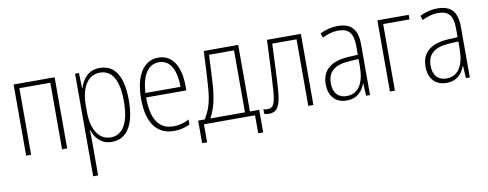

<svg xmlns="http://www.w3.org/2000/svg" viewBox="-64 -856 3575 1406"><g transform="rotate(-10 1723.5 -152.5)"><path d="M76 0H113V-495H343V0H381V-529H76Z M533 234H570V-16C570 -48 569 -79 568 -102H571C589 -45 632 10 713 10C821 10 887 -82 887 -270C887 -450 828 -539 717 -539C631 -539 589 -481 568 -416H565L562 -529H533ZM710 -24C625 -24 570 -103 570 -239V-284C570 -417 620 -505 713 -505C805 -505 850 -422 850 -269C850 -95 792 -24 710 -24Z M1174 10C1216 10 1256 2 1293 -17V-54C1253 -33 1216 -24 1176 -24C1068 -24 1015 -107 1015 -267H1314V-300C1314 -432 1266 -539 1153 -539C1041 -539 977 -433 977 -263C977 -92 1042 10 1174 10ZM1016 -300C1023 -436 1074 -505 1152 -505C1239 -505 1277 -417 1277 -300Z M1361 134H1398V0H1778V134H1815V-34H1746V-529H1490C1483 -385 1480 -318 1475 -257C1467 -156 1450 -99 1410 -34H1361ZM1451 -34C1484 -92 1502 -156 1511 -262C1515 -325 1519 -393 1523 -495H1709V-34Z M1880 7C1943 7 1967 -35 1976 -146C1984 -257 1986 -333 1993 -495H2174V0H2212V-529H1960C1952 -339 1949 -262 1941 -150C1933 -55 1918 -28 1876 -28C1865 -28 1856 -30 1846 -33V1C1856 5 1867 7 1880 7Z M2459 10C2539 10 2577 -38 2597 -92H2599L2604 0H2633V-375C2633 -489 2587 -539 2485 -539C2441 -539 2397 -528 2355 -507L2366 -474C2411 -495 2446 -505 2483 -505C2561 -505 2596 -469 2596 -370V-306L2522 -302C2395 -293 2327 -239 2327 -133C2327 -53 2369 10 2459 10ZM2464 -22C2402 -22 2365 -62 2365 -134C2365 -219 2416 -263 2525 -270L2596 -274V-219C2596 -101 2556 -22 2464 -22Z M2781 0H2818V-495H3014V-529H2781Z M3201 10C3281 10 3319 -38 3339 -92H3341L3346 0H3375V-375C3375 -489 3329 -539 3227 -539C3183 -539 3139 -528 3097 -507L3108 -474C3153 -495 3188 -505 3225 -505C3303 -505 3338 -469 3338 -370V-306L3264 -302C3137 -293 3069 -239 3069 -133C3069 -53 3111 10 3201 10ZM3206 -22C3144 -22 3107 -62 3107 -134C3107 -219 3158 -263 3267 -270L3338 -274V-219C3338 -101 3298 -22 3206 -22Z"/></g></svg>

Font: Noto Sans Condensed ExtraLight
Style: Regular
Weight: 200
Width: 3
Designer: Monotype Design Team
Foundry: Monotype Imaging Inc.
Version: Version 2.013